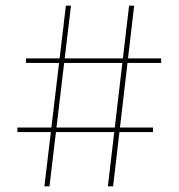

<svg xmlns="http://www.w3.org/2000/svg" viewBox="-20 -659 632 679"><path d="M137 0 213 -639H231L155 0ZM41.5 -192V-208H521V-192ZM361.5 0 436.5 -639H454.5L380 0ZM72 -436.5V-452.5H550V-436.5Z"/></svg>

Font: Anek Gurmukhi Thin
Style: Regular
Weight: 250
Designer: Sarang Kulkarni (Gurmukhi), Yesha Goshar (Latin)
Foundry: Ek Type
Version: Version 1.003